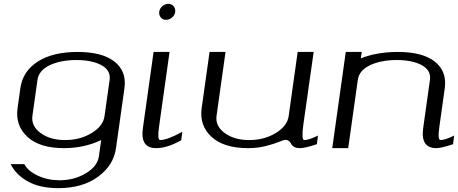

<svg xmlns="http://www.w3.org/2000/svg" viewBox="-20 -770 2381 998"><path d="M494.1 42 505.9 -42Q418 0 312.5 0Q185.5 0 122.1 -59.1Q58.6 -118.2 71.3 -208L85.9 -312.5Q98.6 -400.4 176.8 -450.2Q254.9 -500 382.8 -500Q511.7 -500 575.2 -449.7Q638.7 -399.4 627 -312.5L583 0Q570.3 89.8 489.3 148.9Q408.2 208 283.2 208Q189.5 208 127 174.3Q64.5 140.6 35.2 83H106.4Q125 119.1 176.8 143.1Q228.5 167 289.1 167Q366.2 167 426.8 130.4Q487.3 93.8 494.1 42ZM523.4 -167 549.8 -354.5Q556.6 -404.3 507.3 -431.2Q458 -458 377 -458Q295.9 -458 238.8 -431.2Q181.6 -404.3 174.8 -354.5L148.4 -167Q141.6 -115.2 190.9 -78.6Q240.2 -42 318.4 -42Q396.5 -42 456.5 -78.6Q516.6 -115.2 523.4 -167Z M854.5 -750Q872.1 -750 882.3 -737.8Q892.6 -725.6 890.6 -708Q888.7 -691.4 874.5 -679.2Q860.4 -667 842.8 -667Q826.2 -667 815.9 -679.2Q805.7 -691.4 807.6 -708Q809.6 -725.6 823.7 -737.8Q837.9 -750 854.5 -750ZM861.3 -500 806.6 -110.4Q796.9 -42 812.5 -42Q849.6 -42 927.7 -85L921.9 -41Q849.6 0 791 0Q708 0 722.7 -103.5L778.3 -500Z M1462.9 -43Q1455.1 -43 1429.2 -32.2Q1403.3 -21.5 1360.8 -10.7Q1318.4 0 1269.5 0Q1142.6 0 1079.1 -59.1Q1015.6 -118.2 1028.3 -208L1069.3 -500H1152.3L1105.5 -167Q1098.6 -115.2 1147.9 -78.6Q1197.3 -42 1275.4 -42Q1353.5 -42 1413.6 -78.6Q1473.6 -115.2 1480.5 -167L1527.3 -500H1610.4L1556.6 -121.1Q1545.9 -42 1561.5 -42Q1585.9 -42 1632.8 -65.4L1627 -20.5Q1566.4 0 1540 0Q1519.5 0 1508.3 -6.8Q1497.1 -13.7 1493.7 -21.5Q1490.2 -29.3 1482.9 -36.1Q1475.6 -43 1462.9 -43Z M1860.4 -500 1855.5 -466.8Q1940.4 -500 2047.9 -500Q2176.8 -500 2240.2 -449.7Q2303.7 -399.4 2292 -312.5L2263.7 -110.4Q2253.9 -42 2269.5 -42Q2293.9 -42 2340.8 -65.4L2335 -20.5Q2274.4 0 2248 0Q2165 0 2179.7 -104.5L2214.8 -354.5Q2221.7 -404.3 2172.4 -431.2Q2123 -458 2042 -458Q1960.9 -458 1903.8 -431.2Q1846.7 -404.3 1839.8 -354.5L1790 0H1707L1777.3 -500Z"/></svg>

Font: okolaks
Style: RegularItalic
Weight: 500
Italic angle: -8°
Version: Version 000.6.0